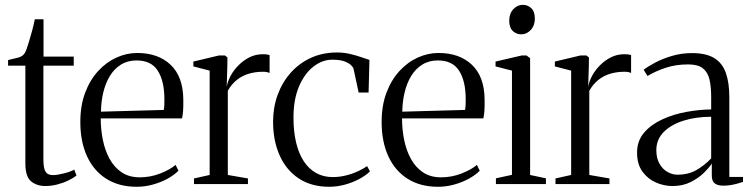

<svg xmlns="http://www.w3.org/2000/svg" viewBox="-20 -740 3023 772"><path d="M162.5 8Q128 8 105 -10.8Q82 -29.5 82 -83V-476H12.5V-498.5Q17.5 -500 27.5 -502.2Q37.5 -504.5 47.8 -507Q58 -509.5 62 -511.5Q69 -515 73.2 -519Q77.5 -523 80.8 -528.8Q84 -534.5 87 -543Q91 -554.5 97.2 -574.8Q103.5 -595 109.8 -618.8Q116 -642.5 120 -662.5H155V-512.5H276.5V-476H154.5V-101Q154.5 -74 158.8 -60Q163 -46 171.8 -41Q180.5 -36 193 -36Q210.5 -36 237.8 -43Q265 -50 278.5 -58L287.5 -34.5Q275.5 -24.5 255 -14.5Q234.5 -4.5 210.2 1.8Q186 8 162.5 8Z M529.5 11Q458.5 11 407.8 -21Q357 -53 330 -111.5Q303 -170 303 -249.5Q303 -316 322.5 -367.5Q342 -419 375 -454.8Q408 -490.5 448.8 -508.8Q489.5 -527 531.5 -527Q616 -527 666 -479.5Q716 -432 717 -341Q717.5 -312 716.2 -294.8Q715 -277.5 712 -264H385Q385 -220 393.5 -177.8Q402 -135.5 420.5 -101.5Q439 -67.5 469 -47.2Q499 -27 542 -27Q585 -27 624.5 -42.5Q664 -58 686 -77L697.5 -53.5Q679.5 -35.5 652.8 -21Q626 -6.5 594.2 2.2Q562.5 11 529.5 11ZM386 -291 638.5 -298Q640.5 -309 640.8 -320Q641 -331 641 -341Q641 -414 614.5 -455.5Q588 -497 529.5 -497Q493 -497 466 -480Q439 -463 421.5 -434Q404 -405 395.2 -368Q386.5 -331 386 -291Z M760 0V-22.5L823 -36.5V-456L757.5 -473V-492.5L860.5 -517H884.5L894.5 -509L894 -472.5L891.5 -390L893 -398Q897 -416.5 908.8 -437.8Q920.5 -459 939.8 -478.2Q959 -497.5 983.5 -509.8Q1008 -522 1037 -522Q1047 -522 1053.2 -521Q1059.5 -520 1064 -518.5V-446.5Q1060 -448.5 1053.5 -450Q1047 -451.5 1038 -451.5Q1007.5 -451.5 981 -443.8Q954.5 -436 933 -419.2Q911.5 -402.5 896 -375V-36.5L977 -22.5V0Z M1303.5 11Q1232.5 11 1182 -22Q1131.5 -55 1104.8 -114.2Q1078 -173.5 1078 -251Q1078 -308 1096.2 -358.2Q1114.5 -408.5 1148.5 -447Q1182.5 -485.5 1229.8 -507.2Q1277 -529 1335.5 -529Q1362.5 -529 1388.8 -522.8Q1415 -516.5 1435.5 -509.2Q1456 -502 1465.5 -499L1462 -368H1422L1401.5 -463.5Q1400.5 -469 1392 -477.5Q1383.5 -486 1365.5 -493Q1347.5 -500 1316 -500Q1276 -500 1240.2 -472.2Q1204.5 -444.5 1182.2 -392.2Q1160 -340 1160 -267Q1160 -211.5 1170.5 -167.2Q1181 -123 1201.2 -92Q1221.5 -61 1250.8 -44.5Q1280 -28 1317.5 -28Q1345.5 -28 1372 -34.8Q1398.5 -41.5 1420.2 -51.8Q1442 -62 1456 -72L1467.5 -51Q1450.5 -34 1424 -20Q1397.5 -6 1366.5 2.5Q1335.5 11 1303.5 11Z M1741 11Q1670 11 1619.2 -21Q1568.5 -53 1541.5 -111.5Q1514.5 -170 1514.5 -249.5Q1514.5 -316 1534 -367.5Q1553.5 -419 1586.5 -454.8Q1619.5 -490.5 1660.2 -508.8Q1701 -527 1743 -527Q1827.5 -527 1877.5 -479.5Q1927.5 -432 1928.5 -341Q1929 -312 1927.8 -294.8Q1926.5 -277.5 1923.5 -264H1596.5Q1596.5 -220 1605 -177.8Q1613.5 -135.5 1632 -101.5Q1650.5 -67.5 1680.5 -47.2Q1710.5 -27 1753.5 -27Q1796.5 -27 1836 -42.5Q1875.5 -58 1897.5 -77L1909 -53.5Q1891 -35.5 1864.2 -21Q1837.5 -6.5 1805.8 2.2Q1774 11 1741 11ZM1597.5 -291 1850 -298Q1852 -309 1852.2 -320Q1852.5 -331 1852.5 -341Q1852.5 -414 1826 -455.5Q1799.5 -497 1741 -497Q1704.5 -497 1677.5 -480Q1650.5 -463 1633 -434Q1615.5 -405 1606.8 -368Q1598 -331 1597.5 -291Z M1974 0V-23L2038.5 -37V-456L1972.5 -473V-492.5L2078 -517H2097L2111.5 -506V-36.5L2175 -23V0ZM2075.5 -602Q2056 -602 2041.8 -615.5Q2027.5 -629 2027.5 -657Q2027.5 -685.5 2044 -703Q2060.5 -720.5 2081.5 -720.5H2082.5Q2102 -720.5 2116.2 -707Q2130.5 -693.5 2130.5 -665Q2130.5 -637 2114 -619.5Q2097.5 -602 2076.5 -602Z M2213.5 0V-22.5L2276.5 -36.5V-456L2211 -473V-492.5L2314 -517H2338L2348 -509L2347.5 -472.5L2345 -390L2346.5 -398Q2350.5 -416.5 2362.2 -437.8Q2374 -459 2393.2 -478.2Q2412.5 -497.5 2437 -509.8Q2461.5 -522 2490.5 -522Q2500.5 -522 2506.8 -521Q2513 -520 2517.5 -518.5V-446.5Q2513.5 -448.5 2507 -450Q2500.5 -451.5 2491.5 -451.5Q2461 -451.5 2434.5 -443.8Q2408 -436 2386.5 -419.2Q2365 -402.5 2349.5 -375V-36.5L2430.5 -22.5V0Z M2684 8Q2650 8 2617.2 -6.2Q2584.5 -20.5 2563 -50.2Q2541.5 -80 2541.5 -126.5Q2541.5 -173.5 2569.5 -206.2Q2597.5 -239 2642.5 -259.8Q2687.5 -280.5 2739.5 -290Q2791.5 -299.5 2839.5 -300V-349.5Q2839.5 -391 2832.8 -420.2Q2826 -449.5 2806.2 -465.2Q2786.5 -481 2747 -481Q2696.5 -481 2655.2 -467Q2614 -453 2583.5 -434.5L2568 -459.5Q2585.5 -473 2614.8 -488.5Q2644 -504 2681.8 -515.2Q2719.5 -526.5 2762.5 -526.5Q2819 -526.5 2851.8 -506.5Q2884.5 -486.5 2898.5 -447Q2912.5 -407.5 2912.5 -349V-28.5H2967.5V-8.5Q2956.5 -5 2944 -1.5Q2931.5 2 2917.5 4.2Q2903.5 6.5 2888 6.5Q2866 6.5 2854 -2.5Q2842 -11.5 2842 -34.5V-82.5Q2833 -67.5 2811.2 -46Q2789.5 -24.5 2757.5 -8.2Q2725.5 8 2684 8ZM2705.5 -37.5Q2746.5 -37.5 2778.8 -55.5Q2811 -73.5 2839.5 -103V-270.5Q2779 -270.5 2729 -255Q2679 -239.5 2649 -209.5Q2619 -179.5 2619 -136Q2619 -105 2631 -83Q2643 -61 2662.8 -49.2Q2682.5 -37.5 2705.5 -37.5Z"/></svg>

Font: Merriweather 120pt Light
Style: Regular
Weight: 300
Version: Version 2.100